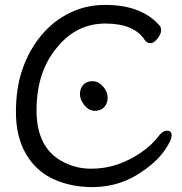

<svg xmlns="http://www.w3.org/2000/svg" viewBox="-20 -739 743 783"><path d="M357 24Q269 24 198 -8.5Q127 -41 86 -111Q45 -181 45 -282Q45 -382 72.5 -459.5Q100 -537 149 -595.5Q198 -654 264.5 -686.5Q331 -719 408 -719Q560 -719 633 -632Q637 -626 637 -614Q637 -601 622.5 -582Q608 -563 594 -563Q579 -563 571 -575Q527 -643 410 -643Q292 -643 213 -546Q129 -447 129 -289Q129 -132 241 -77Q293 -51 351 -51Q408 -51 458 -68Q508 -85 554.5 -116.5Q601 -148 631 -189Q645 -206 661 -206Q680 -206 680 -187Q680 -172 665 -147Q631 -87 559 -39Q469 24 357 24ZM405 -302Q391 -287 367 -287Q343 -287 324.5 -309.5Q306 -332 306 -355Q306 -378 319.5 -393Q333 -408 357 -408Q381 -408 400 -386.5Q419 -365 419 -341Q419 -317 405 -302Z"/></svg>

Font: LXGW WenKai Lite
Style: Bold
Weight: 700
Designer: LXGW / Fontworks Inc.
Foundry: LXGW / Fontworks Inc.
Version: Version 1.330;April 28, 2024